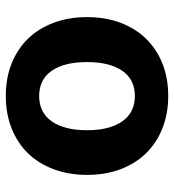

<svg xmlns="http://www.w3.org/2000/svg" viewBox="11 -599 600 662"><g transform="rotate(-90 311.0 -268.0)"><path d="M311 12Q250 12 199.5 -8Q149 -28 113.5 -64.5Q78 -101 58.5 -152.5Q39 -204 39 -268Q39 -331 58.5 -383Q78 -435 113.5 -471.5Q149 -508 199.5 -528Q250 -548 311 -548Q373 -548 423 -528Q473 -508 508.5 -471.5Q544 -435 563.5 -383Q583 -331 583 -268Q583 -204 563.5 -152.5Q544 -101 508.5 -64.5Q473 -28 423 -8Q373 12 311 12ZM311 -103Q368 -103 398 -146.5Q428 -190 428 -268Q428 -346 398 -389.5Q368 -433 311 -433Q254 -433 223.5 -389.5Q193 -346 193 -268Q193 -190 223.5 -146.5Q254 -103 311 -103Z"/></g></svg>

Font: Geist
Style: Bold
Weight: 400
Designer: Basement.studio, Andrés Briganti, Mateo Zaragoza
Foundry: Basement.studio, Vercel, Andrés Briganti, Guido Ferreyra, Mateo Zaragoza
Version: Version 1.401